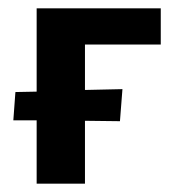

<svg xmlns="http://www.w3.org/2000/svg" viewBox="-20 -441 430 461"><path d="M184 -334V-225L274 -227L268 -150L184 -151V0H68V-152H12L17 -220L68 -221V-421H366V-334Z"/></svg>

Font: Ysabeau Infant
Style: Bold
Weight: 700
Designer: Christian Thalmann (Catharsis Fonts)
Version: Version 0.003